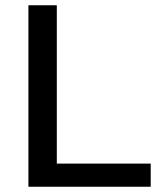

<svg xmlns="http://www.w3.org/2000/svg" viewBox="-20 -710 621 730"><path d="M88 -690H196V-88H553V0H88Z"/></svg>

Font: Mozilla Text BETA Medium
Style: Regular
Weight: 500
Designer: Studio DRAMA
Foundry: Studio DRAMA
Version: Version 0.100